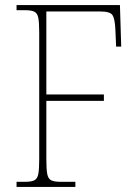

<svg xmlns="http://www.w3.org/2000/svg" viewBox="-20 -734 544 754"><path d="M45 0V-20H78Q103 -20 115 -26Q127 -32 130.5 -51Q134 -70 134 -108V-606Q134 -645 130.5 -663.5Q127 -682 115 -688Q103 -694 78 -694H45V-714H451L456 -551H436L433 -620Q431 -661 421.5 -675Q412 -689 373 -689H162V-363H388V-338H162V-108Q162 -70 165.5 -51Q169 -32 181 -26Q193 -20 218 -20H276V0Z"/></svg>

Font: Noto Serif Hebrew SemiCondensed Thin
Style: Regular
Weight: 100
Width: 4
Designer: Monotype Design Team
Foundry: Monotype Imaging Inc.
Version: Version 2.004; ttfautohint (v1.8.4.7-5d5b)